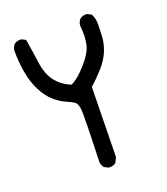

<svg xmlns="http://www.w3.org/2000/svg" viewBox="-128 -527 755 866"><g transform="rotate(-20 250.0 -94.5)"><path d="M245.1 248 225.6 238.3Q215.8 226.6 213.9 210.9Q221.7 -13.7 218.3 -42.5Q214.8 -71.3 201.2 -79.6Q187.5 -87.9 162.1 -99.1Q136.7 -110.4 110.4 -133.8Q84 -157.2 63.5 -197.3Q43 -237.3 34.2 -288.1Q25.4 -338.9 25.4 -393.6Q27.3 -409.2 37.1 -420.9Q50.8 -432.6 72.3 -430.7L91.8 -420.9Q101.6 -364.3 109.4 -305.7Q117.2 -247.1 145.5 -211.9Q173.8 -176.8 215.8 -161.1Q247.1 -174.8 289.1 -221.7Q331.1 -268.6 339.8 -305.7Q348.6 -342.8 342.8 -399.4Q344.7 -415 354.5 -426.8Q368.2 -438.5 389.6 -436.5L409.2 -426.8Q420.9 -405.3 420.9 -377.9Q420.9 -350.6 418.9 -317.4Q417 -284.2 403.3 -250Q389.6 -215.8 359.4 -181.6Q329.1 -147.5 297.9 -120.1L292 214.8L280.3 238.3Q266.6 250 245.1 248Z"/></g></svg>

Font: JasonHandwriting4
Style: Regular
Weight: 400
Version: Version 1.01.21